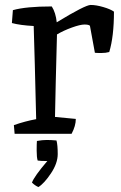

<svg xmlns="http://www.w3.org/2000/svg" viewBox="-20 -540 489 775"><path d="M208 27Q213 45 213 82Q213 119 185.5 160Q158 201 135 215Q121 209 109 197Q118 172 171 110Q143 110 132 108Q128 95 128 67.5Q128 40 129 29Q151 25 168.5 25Q186 25 208 27ZM210 -401Q204 -179 202 -68L286 -60Q286 -32 269 0H39L36 -35Q82 -51 126 -59Q120 -313 116 -435Q61 -438 28 -447L32 -499Q85 -514 189 -514Q205 -489 209 -450Q324 -520 346 -520Q368 -520 397 -511.5Q426 -503 440 -493Q440 -393 421 -330Q407 -326 388.5 -326Q370 -326 363 -327L343 -436Q338 -441 321 -441Q304 -441 270.5 -429Q237 -417 210 -401Z"/></svg>

Font: Inika
Style: Regular
Weight: 400
Designer: Constanza Artigas Preller
Foundry: Constanza Artigas Preller
Version: Version 1.001